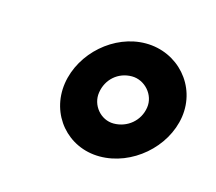

<svg xmlns="http://www.w3.org/2000/svg" viewBox="-43 -458 305 271"><g transform="rotate(15 109.5 -322.5)"><path d="M135 -358C154 -358 170 -340 167 -321C164 -301 147 -287 127 -287C108 -287 93 -305 96 -324C99 -344 115 -358 135 -358ZM46 -324C39 -277 73 -237 120 -237C167 -237 211 -275 218 -321C225 -368 189 -408 142 -408C96 -408 53 -370 46 -324Z"/></g></svg>

Font: AppleStorm
Style: XbdOutIta
Weight: 800
Foundry: Cannot Into Space Fonts
Version: Version 1.01